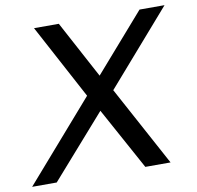

<svg xmlns="http://www.w3.org/2000/svg" viewBox="-104 -781 884 862"><g transform="rotate(-10 337.5 -350.0)"><path d="M701 -700 408 -364 605 0H490L335 -283L86 0H-26L288 -360L106 -700H219L359 -439L587 -700Z"/></g></svg>

Font: TypoPRO Montserrat
Style: Italic
Weight: 400
Italic angle: -11.3°
Designer: Julieta Ulanovsky
Foundry: Julieta Ulanovsky
Version: Version 6.001